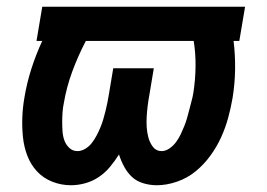

<svg xmlns="http://www.w3.org/2000/svg" viewBox="-20 -540 790 568"><path d="M444 8Q423 8 403.5 2Q384 -4 370.5 -16.5Q357 -29 347.5 -46.5Q338 -64 332 -83Q320 -64 305.5 -46.5Q291 -29 272.5 -16.5Q254 -4 232.5 2Q211 8 190 8Q161 8 134.5 -2.5Q108 -13 89.5 -33Q71 -53 61 -79Q51 -105 48 -133.5Q45 -162 46 -191.5Q47 -221 52 -250Q59 -293 72.5 -335.5Q86 -378 105 -419H88L105 -520H705L688 -419H671Q676 -378 675.5 -335.5Q675 -293 668 -250Q663 -221 655 -191.5Q647 -162 634 -133.5Q621 -105 602 -79Q583 -53 558.5 -33Q534 -13 503.5 -2.5Q473 8 444 8ZM209 -93Q221 -93 232.5 -100Q244 -107 252 -117.5Q260 -128 266 -139.5Q272 -151 277 -163Q282 -175 285.5 -187Q289 -199 292 -211Q295 -223 297.5 -235.5Q300 -248 302 -260L315 -338H435L422 -260Q419 -244 417 -228Q415 -212 414 -195.5Q413 -179 414 -163.5Q415 -148 419 -133Q423 -118 432.5 -105.5Q442 -93 458 -93Q470 -93 481.5 -101Q493 -109 501 -120Q509 -131 514.5 -142.5Q520 -154 525 -166.5Q530 -179 533.5 -191Q537 -203 540 -215.5Q543 -228 546.5 -240.5Q550 -253 552 -265Q558 -304 558.5 -343Q559 -382 553 -419H234Q211 -375 194 -329Q177 -283 169 -236Q166 -222 165 -207.5Q164 -193 164 -179Q164 -165 165 -151Q166 -137 170.5 -124.5Q175 -112 185 -102.5Q195 -93 209 -93Z"/></svg>

Font: Iosevka Etoile
Style: Bold Italic
Weight: 700
Italic angle: -9°
Designer: Belleve Invis
Foundry: Belleve Invis
Version: Version 28.1.0; ttfautohint (v1.8.4)